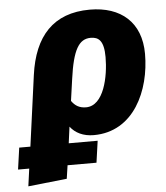

<svg xmlns="http://www.w3.org/2000/svg" viewBox="-122 -599 756 873"><g transform="rotate(-5 255.5 -163.0)"><path d="M289 19C472 19 553 -162 553 -329C553 -473 462 -551 320 -551C153 -551 65 -452 41 -277L-3 46H-54L-68 145H-17L-28 225L149 206L158 145H290L304 46H172L182 -29C205 1 241 19 289 19ZM313 -423C349 -423 373 -405 373 -330C373 -241 346 -110 265 -110C235 -110 215 -122 199 -145L213 -244C231 -375 259 -423 313 -423Z"/></g></svg>

Font: Fira Sans ExtraBold
Style: Italic
Weight: 800
Italic angle: -8°
Designer: bBox Type GmbH & Carrois Corporate GbR & Edenspiekermann AG
Foundry: bBox Type GmbH & Carrois Corporate GbR & Edenspiekermann AG
Version: Version 4.301;PS 004.301;hotconv 1.0.88;makeotf.lib2.5.64775